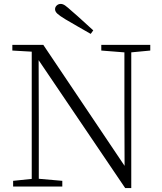

<svg xmlns="http://www.w3.org/2000/svg" viewBox="-20 -952 828 980"><path d="M456 -797 443 -779Q410 -798 377.5 -816.5Q345 -835 313 -854Q285 -871 273 -882Q261 -893 261 -905Q261 -916 269.5 -924Q278 -932 290 -932Q301 -932 313 -923.5Q325 -915 348 -894Q374 -872 401 -847Q428 -822 456 -797ZM47 0V-29L153 -40H172L298 -29V0ZM142 0V-701H177L178 -343V0ZM497 -694V-723H747V-694L642 -684H624ZM619 8 169 -657 167 -658 147 -688 43 -694V-723H201L633 -80L616 -74L615 -373V-723H650V8Z"/></svg>

Font: Noto Serif HK ExtraLight
Style: Regular
Weight: 200
Designer: Ryoko NISHIZUKA 西塚涼子 (kana & ideographs); Frank Grießhammer (Latin, Greek & Cyrillic); Wenlong ZHANG 张文龙 (bopomofo); San
Foundry: Adobe
Version: Version 2.002-H1;hotconv 1.1.0;makeotfexe 2.6.0